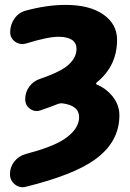

<svg xmlns="http://www.w3.org/2000/svg" viewBox="-20 -577 542 800"><path d="M252.9 -556.6Q353.5 -556.6 410.6 -516.6Q467.8 -476.6 467.8 -411.1Q467.8 -301.8 382.8 -233.4Q379.9 -231.4 380.4 -228.5Q380.9 -225.6 383.8 -224.6Q419.9 -210 447.3 -177.7Q477.5 -140.6 477.5 -96.7Q477.5 15.6 374 88.9Q285.2 152.3 87.9 201.2Q81.1 203.1 74.2 203.1Q56.6 203.1 42 191.4Q21.5 174.8 21.5 148.4Q21.5 119.1 40 95.7Q58.6 72.3 87.9 64.5Q196.3 36.1 246.1 3.9Q309.6 -38.1 309.6 -88.9Q309.6 -137.7 239.3 -146.5Q230.5 -147.5 220.7 -143.6Q189.5 -130.9 148.4 -117.2Q140.6 -114.3 132.8 -114.3Q118.2 -114.3 104.5 -124Q85 -138.7 85 -164.1Q85 -193.4 102.5 -216.8Q120.1 -240.2 148.4 -249Q219.7 -273.4 252.9 -296.9Q298.8 -331.1 298.8 -373Q298.8 -422.9 224.6 -423.8Q178.7 -423.8 87.9 -395.5Q80.1 -393.6 72.3 -393.6Q56.6 -393.6 43 -403.3Q22.5 -418 22.5 -443.4Q22.5 -474.6 40.5 -500Q58.6 -525.4 88.9 -533.2Q176.8 -556.6 252.9 -556.6Z"/></svg>

Font: Gen Jyuu GothicX Heavy
Style: Bold
Weight: 900
Designer: [Source Han Sans]
Ryoko NISHIZUKA  (kana & ideographs); Paul D. Hunt (Latin, Greek & Cyrillic); Wenlong ZHANG  (bopomofo
Version: Version 1.002.20150607